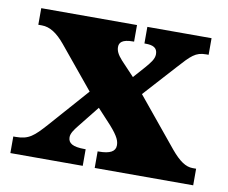

<svg xmlns="http://www.w3.org/2000/svg" viewBox="-64 -616 825 695"><g transform="rotate(10 348.0 -268.0)"><path d="M15 0H281V-61H277C233 -61 216 -72 216 -94C216 -108 227 -123 239 -138L302 -217L352 -163C386 -125 390 -109 390 -94C390 -72 370 -61 330 -61H325V0H687V-61H674C649 -61 625 -77 594 -114L447 -293L552 -409C597 -459 612 -475 651 -475H660V-536H424V-475H428C455 -475 472 -468 472 -444C472 -426 459 -411 443 -392L404 -348L355 -400C338 -419 332 -432 332 -446C332 -462 342 -475 382 -475H386V-536H34V-475H47C77 -475 104 -457 133 -422L259 -269L132 -125C90 -78 72 -61 24 -61H15Z"/></g></svg>

Font: Noto Serif Lao Black
Style: Regular
Weight: 900
Designer: Monotype Design Team
Foundry: Monotype Imaging Inc.
Version: Version 2.003